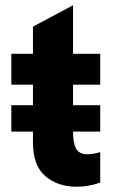

<svg xmlns="http://www.w3.org/2000/svg" viewBox="-20 -697 435 728"><path d="M105 -157V-198H23V-298H105V-376H23V-493H105V-596L257 -677V-493H360V-376H257V-298H360V-198H257Q257 -153 269 -132.5Q281 -112 312 -112Q330 -112 360 -120V-5Q318 11 270 11Q199 11 152 -29Q105 -69 105 -157Z"/></svg>

Font: Hanken Grotesk Black
Style: Regular
Weight: 900
Designer: Alfredo Marco Pradil
Foundry: Hanken Design Co.
Version: Version 3.014